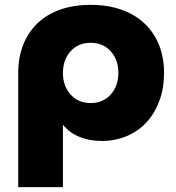

<svg xmlns="http://www.w3.org/2000/svg" viewBox="-20 -510 725 790"><path d="M655 -210Q655 -147 636 -95.5Q617 -44 583 -7Q549 30 501.5 50Q454 70 398 70Q348 70 306.5 53Q265 36 239 3V260H55V-210Q55 -273 75 -324.5Q95 -376 133 -413Q171 -450 226.5 -470Q282 -490 353 -490Q424 -490 480 -470Q536 -450 575 -413Q614 -376 634.5 -324.5Q655 -273 655 -210ZM467 -210Q467 -264 435.5 -299Q404 -334 353 -334Q302 -334 270.5 -299Q239 -264 239 -210Q239 -156 270.5 -121Q302 -86 353 -86Q404 -86 435.5 -121Q467 -156 467 -210Z"/></svg>

Font: OA Gothic ExtraBold
Style: Regular
Weight: 800
Designer: Choi Chi-young, Lee Jaesang, Lee Juhyun, Han Dohee
Foundry: DDUNGSANG CORP.
Version: Version 1.000;Build 20210203